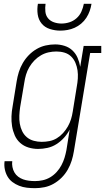

<svg xmlns="http://www.w3.org/2000/svg" viewBox="-20 -770 549 1003"><path d="M163 213Q141 213 120 210.5Q99 208 80 200.5Q61 193 45 181Q29 169 19 151.5Q9 134 5 113.5Q1 93 4 72H44Q42 87 45 102.5Q48 118 55.5 131Q63 144 75 153Q87 162 101 167Q115 172 131 174Q147 176 163 176Q183 176 203.5 171.5Q224 167 242.5 156Q261 145 276 128.5Q291 112 301 93Q311 74 317 54.5Q323 35 327 14L344 -93Q332 -70 314.5 -50.5Q297 -31 275 -17Q253 -3 228 2.5Q203 8 179 8Q153 8 128.5 0.5Q104 -7 85.5 -23.5Q67 -40 57 -63Q47 -86 43 -111Q39 -136 40 -162.5Q41 -189 46 -215L67 -345Q71 -370 78.5 -394Q86 -418 99 -440.5Q112 -463 130.5 -482Q149 -501 171.5 -514Q194 -527 218.5 -532.5Q243 -538 268 -538Q293 -538 317 -530.5Q341 -523 358.5 -506.5Q376 -490 385.5 -467.5Q395 -445 399 -421L417 -530H509V-493H451L366 20Q362 45 354.5 69Q347 93 334 116Q321 139 302 158Q283 177 260 190Q237 203 212 208Q187 213 163 213ZM198 -29Q218 -29 238.5 -33Q259 -37 277 -48Q295 -59 309.5 -75Q324 -91 334.5 -109.5Q345 -128 351 -147.5Q357 -167 360 -187L381 -317Q385 -338 386.5 -360Q388 -382 385 -402.5Q382 -423 374 -442Q366 -461 351.5 -475Q337 -489 317 -495Q297 -501 275 -501Q254 -501 233.5 -496.5Q213 -492 194 -481Q175 -470 159.5 -454Q144 -438 133 -419Q122 -400 116 -380Q110 -360 107 -339L85 -209Q82 -188 81 -166Q80 -144 83.5 -123.5Q87 -103 96 -84.5Q105 -66 120.5 -53Q136 -40 156.5 -34.5Q177 -29 198 -29ZM295 -610Q267 -610 240.5 -618.5Q214 -627 197.5 -647Q181 -667 177 -694.5Q173 -722 178 -750H218Q215 -730 217 -709.5Q219 -689 231 -674.5Q243 -660 262 -653.5Q281 -647 301 -647Q322 -647 342.5 -653.5Q363 -660 379.5 -674.5Q396 -689 405 -709Q414 -729 418 -750H458Q455 -731 448.5 -712.5Q442 -694 431 -677Q420 -660 404 -646.5Q388 -633 370 -625Q352 -617 333 -613.5Q314 -610 295 -610Z"/></svg>

Font: Iosevka Curly Slab XLtObl
Style: Regular
Weight: 200
Italic angle: -9°
Monospace: yes
Designer: Belleve Invis
Foundry: Belleve Invis
Version: Version 11.1.0; ttfautohint (v1.8.3)